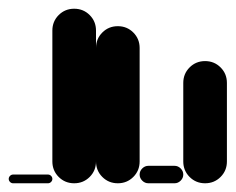

<svg xmlns="http://www.w3.org/2000/svg" viewBox="-20 -420 540 440"><path d="M10 -20Q6 -20 3 -17Q0 -14 0 -10Q0 -6 3 -3Q6 0 10 0H90Q94 0 97 -3Q100 -6 100 -10Q100 -14 97 -17Q94 -20 90 -20Z M100 -50H200V-350H100ZM150 -100Q129 -100 114.5 -85.5Q100 -71 100 -50Q100 -29 114.5 -14.5Q129 0 150 0Q171 0 185.5 -14.5Q200 -29 200 -50Q200 -71 185.5 -85.5Q171 -100 150 -100ZM150 -400Q129 -400 114.5 -385.5Q100 -371 100 -350Q100 -329 114.5 -314.5Q129 -300 150 -300Q171 -300 185.5 -314.5Q200 -329 200 -350Q200 -371 185.5 -385.5Q171 -400 150 -400Z M200 -50H300V-310H200ZM250 -100Q229 -100 214.5 -85.5Q200 -71 200 -50Q200 -29 214.5 -14.5Q229 0 250 0Q271 0 285.5 -14.5Q300 -29 300 -50Q300 -71 285.5 -85.5Q271 -100 250 -100ZM250 -360Q229 -360 214.5 -345.5Q200 -331 200 -310Q200 -289 214.5 -274.5Q229 -260 250 -260Q271 -260 285.5 -274.5Q300 -289 300 -310Q300 -331 285.5 -345.5Q271 -360 250 -360Z M320 -40Q312 -40 306 -34Q300 -28 300 -20Q300 -12 306 -6Q312 0 320 0H380Q388 0 394 -6Q400 -12 400 -20Q400 -28 394 -34Q388 -40 380 -40Z M400 -50H500V-230H400ZM450 -100Q429 -100 414.5 -85.5Q400 -71 400 -50Q400 -29 414.5 -14.5Q429 0 450 0Q471 0 485.5 -14.5Q500 -29 500 -50Q500 -71 485.5 -85.5Q471 -100 450 -100ZM450 -280Q429 -280 414.5 -265.5Q400 -251 400 -230Q400 -209 414.5 -194.5Q429 -180 450 -180Q471 -180 485.5 -194.5Q500 -209 500 -230Q500 -251 485.5 -265.5Q471 -280 450 -280Z"/></svg>

Font: Wavefont SemiBold
Style: Regular
Weight: 600
Version: Version 3.004;gftools[0.9.33]